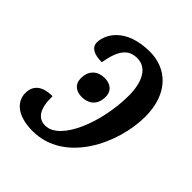

<svg xmlns="http://www.w3.org/2000/svg" viewBox="-159 -652 767 767"><g transform="rotate(45 224.5 -268.0)"><path d="M144 10C326 10 422 -199 422 -349C422 -481 345 -546 252 -546C115 -546 75 -466 75 -422C75 -395 100 -380 145 -380C159 -462 186 -492 234 -492C289 -492 316 -438 316 -362C316 -212 249 -41 164 -41C123 -41 100 -75 102 -145C40 -145 16 -117 16 -77C16 -31 55 10 144 10ZM187 -225C220 -225 254 -243 254 -293C254 -328 229 -344 198 -344C160 -344 131 -321 131 -276C131 -241 155 -225 187 -225Z"/></g></svg>

Font: Noto Serif Condensed Medium
Style: Italic
Weight: 500
Width: 3
Italic angle: -12°
Designer: Monotype Design Team
Foundry: Monotype Imaging Inc.
Version: Version 2.013